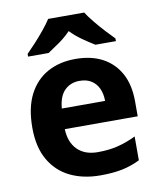

<svg xmlns="http://www.w3.org/2000/svg" viewBox="-86 -886 763 913"><g transform="rotate(-10 295.5 -429.0)"><path d="M303 -607Q379 -607 433.5 -578Q488 -549 518 -494Q548 -439 548 -359V-287H196Q198 -224 233.5 -188Q269 -152 332 -152Q385 -152 428 -162.5Q471 -173 517 -195V-80Q477 -60 432.5 -50.5Q388 -41 325 -41Q243 -41 180 -71.5Q117 -102 81 -164Q45 -226 45 -320Q45 -416 77.5 -479.5Q110 -543 168 -575Q226 -607 303 -607ZM304 -501Q261 -501 232.5 -473Q204 -445 199 -386H408Q408 -419 396.5 -445Q385 -471 362 -486Q339 -501 304 -501ZM383 -817Q397 -795 419.5 -767.5Q442 -740 466 -714Q490 -688 508 -670V-657H409Q383 -673 352 -694.5Q321 -716 295 -743Q269 -716 239 -695Q209 -674 183 -657H84V-670Q103 -689 126.5 -714.5Q150 -740 172.5 -767.5Q195 -795 209 -817Z"/></g></svg>

Font: Noto Sans Tamil UI
Style: Regular
Weight: 400
Designer: Jelle Bosma - Monotype Design Team
Foundry: Monotype Imaging Inc.
Version: Version 2.004